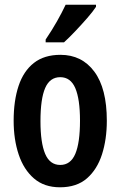

<svg xmlns="http://www.w3.org/2000/svg" viewBox="-20 -786 512 816"><path d="M434 -273Q434 -194 413.5 -130Q393 -66 349.5 -28Q306 10 235 10Q168 10 124.5 -27.5Q81 -65 59.5 -129Q38 -193 38 -273Q38 -358 59 -421Q80 -484 124 -518.5Q168 -553 237 -553Q328 -553 381 -481.5Q434 -410 434 -273ZM152 -271Q152 -179 172 -132Q192 -85 236 -85Q280 -85 300 -132Q320 -179 320 -273Q320 -365 300 -411.5Q280 -458 236 -458Q192 -458 172 -412Q152 -366 152 -271ZM388 -757Q375 -737 351 -709.5Q327 -682 300.5 -654Q274 -626 252 -606H174V-618Q201 -658 222 -695Q243 -732 259 -766H388Z"/></svg>

Font: Noto Sans Thai ExtCond SemBd
Style: Regular
Weight: 600
Width: 2
Designer: Monotype Design Team
Foundry: Monotype Imaging Inc.
Version: Version 2.002; ttfautohint (v1.8.4.7-5d5b)